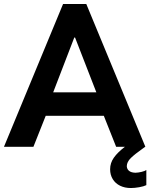

<svg xmlns="http://www.w3.org/2000/svg" viewBox="-21 -740 758 968"><path d="M296.9 -719.7H414.1L711.9 0H710.9L700.2 7.8Q658.7 37.1 638.7 56.6Q618.7 76.2 618.2 97.7Q619.1 113.3 630.1 121.8Q641.1 130.4 662.1 130.9Q676.8 130.4 692.9 126.5Q709 122.6 716.8 117.2V193.4Q704.1 199.7 680.9 203.9Q657.7 208 638.7 208Q607.9 208 584.2 196.3Q560.5 184.6 547.4 163.1Q534.2 141.6 534.2 113.3Q534.2 81.5 553.2 54.7Q572.3 27.8 608.9 0H564.5L502.4 -156.2H209.5L147.5 0H-1ZM464.8 -274.4 357.4 -550.8H353.5L247.1 -274.4Z"/></svg>

Font: Reddit Sans Chocolate
Style: Bold
Weight: 700
Designer: Stephen Hutchings
Foundry: Reddit
Version: Version 1.011